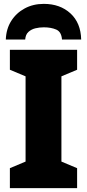

<svg xmlns="http://www.w3.org/2000/svg" viewBox="-20 -971 448 991"><path d="M378 0H31V-103L112 -137V-577L31 -611V-714H378V-611L297 -577V-137L378 -103ZM206 -951Q290 -951 343.5 -902Q397 -853 399 -767H300Q297 -807 270 -818.5Q243 -830 206 -830Q184 -830 163 -825Q142 -820 127 -806.5Q112 -793 110 -767H10Q12 -822 38 -863Q64 -904 107.5 -927.5Q151 -951 206 -951Z"/></svg>

Font: Noto Sans SemiCondensed Black
Style: Regular
Weight: 900
Width: 4
Designer: Monotype Design Team
Foundry: Monotype Imaging Inc.
Version: Version 2.013; ttfautohint (v1.8.4.7-5d5b)